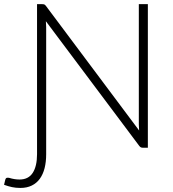

<svg xmlns="http://www.w3.org/2000/svg" viewBox="-78 -728 853 946"><path d="M104.5 -707.5H130Q137 -707.5 140.8 -705.8Q144.5 -704 149 -698L607.5 -85Q606 -100 606 -114V-707.5H650.5V0H626.5Q620 0 615.8 -2.2Q611.5 -4.5 607.5 -10L148 -623.5Q149.5 -608.5 149.5 -595.5V32Q149.5 69.5 141.8 100.2Q134 131 118.2 152.8Q102.5 174.5 78.5 186.2Q54.5 198 22.5 198Q0 198 -18.8 194Q-37.5 190 -58 182.5L-52 157.5Q-49.5 149 -44 148Q-38.5 147 -32 148.5Q-19.5 152.5 -6.5 154.5Q6.5 156.5 18 156.5Q62 156.5 83.2 123.8Q104.5 91 104.5 32Z"/></svg>

Font: Lato Light
Style: Regular
Weight: 300
Designer: Lukasz Dziedzic
Foundry: tyPoland Lukasz Dziedzic
Version: Version 2.007; 2014-02-27